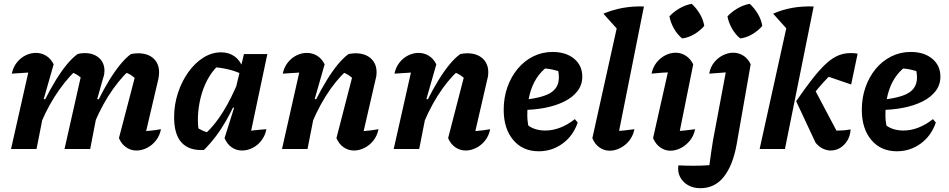

<svg xmlns="http://www.w3.org/2000/svg" viewBox="-20 -783 4985 1009"><path d="M457 -88 444 -139Q469 -201 497 -257.5Q525 -314 554.5 -362Q584 -410 613 -445Q642 -480 668 -499Q679 -501 687.5 -502Q696 -503 705 -503Q757 -503 786.5 -476Q816 -449 816 -403Q816 -395 815 -386Q814 -377 812 -367L748 -94Q774 -96 791 -98.5Q808 -101 826 -104Q819 -69 799 -44Q779 -19 752 -5.5Q725 8 697 8Q668 8 643.5 -8.5Q619 -25 605 -57L691 -386L699 -363Q682 -380 667 -389.5Q652 -399 631 -405L657 -412Q599 -357 548 -276Q497 -195 457 -88ZM38 0 143 -466 161 -404Q137 -402 112 -400.5Q87 -399 42 -396Q49 -430 68.5 -454.5Q88 -479 114.5 -492Q141 -505 169 -505Q198 -505 222.5 -490Q247 -475 262 -445L210 -263L223 -259L172 0ZM319 0 407 -390 418 -363Q401 -380 386 -389.5Q371 -399 350 -405L377 -412Q318 -355 266.5 -274Q215 -193 176 -88L163 -139Q187 -201 215.5 -257.5Q244 -314 273.5 -362Q303 -410 332 -445Q361 -480 388 -499Q399 -502 408 -503Q417 -504 425 -504Q472 -504 500.5 -478.5Q529 -453 529 -411Q529 -402 527.5 -392.5Q526 -383 522 -373L491 -263L504 -259L454 0Z M1052 5Q976 10 935.5 -32.5Q895 -75 895 -167Q895 -233 915 -294Q935 -355 969.5 -403.5Q1004 -452 1048.5 -480Q1093 -508 1142 -508Q1182 -508 1211.5 -487.5Q1241 -467 1255 -429L1254 -392Q1185 -426 1089 -431L1134 -445Q1104 -420 1080 -381Q1056 -342 1041.5 -295Q1027 -248 1022 -197.5Q1017 -147 1024 -97L1010 -116Q1027 -105 1045 -96.5Q1063 -88 1083 -85L1061 -82Q1110 -127 1153.5 -197.5Q1197 -268 1237 -366L1259 -344Q1217 -234 1167.5 -147.5Q1118 -61 1052 5ZM1286 -31 1262 -92Q1290 -95 1319.5 -98.5Q1349 -102 1380 -104Q1373 -69 1353.5 -44Q1334 -19 1307 -5.5Q1280 8 1252 8Q1222 8 1198 -8.5Q1174 -25 1160 -57L1210 -216L1196 -222L1262 -499H1385Z M1748 -57 1833 -386 1842 -363Q1825 -380 1810 -389.5Q1795 -399 1774 -405L1801 -412Q1743 -359 1692 -278Q1641 -197 1600 -88L1587 -139Q1611 -201 1639.5 -257.5Q1668 -314 1697.5 -362Q1727 -410 1756 -445Q1785 -480 1812 -499Q1822 -501 1830.5 -502Q1839 -503 1848 -503Q1899 -503 1929 -476Q1959 -449 1959 -403Q1959 -395 1958 -386Q1957 -377 1954 -367L1891 -94Q1917 -96 1934 -98.5Q1951 -101 1969 -104Q1962 -69 1942 -44Q1922 -19 1895 -5.5Q1868 8 1840 8Q1811 8 1786.5 -8.5Q1762 -25 1748 -57ZM1462 0 1567 -466 1585 -404Q1561 -402 1536 -400.5Q1511 -399 1466 -396Q1473 -430 1492.5 -454.5Q1512 -479 1538.5 -492Q1565 -505 1593 -505Q1622 -505 1646.5 -490Q1671 -475 1686 -445L1634 -263L1647 -259L1596 0Z M2335 -57 2420 -386 2429 -363Q2412 -380 2397 -389.5Q2382 -399 2361 -405L2388 -412Q2330 -359 2279 -278Q2228 -197 2187 -88L2174 -139Q2198 -201 2226.5 -257.5Q2255 -314 2284.5 -362Q2314 -410 2343 -445Q2372 -480 2399 -499Q2409 -501 2417.5 -502Q2426 -503 2435 -503Q2486 -503 2516 -476Q2546 -449 2546 -403Q2546 -395 2545 -386Q2544 -377 2541 -367L2478 -94Q2504 -96 2521 -98.5Q2538 -101 2556 -104Q2549 -69 2529 -44Q2509 -19 2482 -5.5Q2455 8 2427 8Q2398 8 2373.5 -8.5Q2349 -25 2335 -57ZM2049 0 2154 -466 2172 -404Q2148 -402 2123 -400.5Q2098 -399 2053 -396Q2060 -430 2079.5 -454.5Q2099 -479 2125.5 -492Q2152 -505 2180 -505Q2209 -505 2233.5 -490Q2258 -475 2273 -445L2221 -263L2234 -259L2183 0Z M2811 12Q2727 12 2677 -47.5Q2627 -107 2627 -206Q2627 -270 2646.5 -325Q2666 -380 2700.5 -421.5Q2735 -463 2782 -486.5Q2829 -510 2884 -510Q2954 -510 2997 -474.5Q3040 -439 3040 -380Q3040 -337 3014.5 -304Q2989 -271 2944.5 -249Q2900 -227 2842 -216Q2784 -205 2718 -205V-257Q2826 -267 2871.5 -294Q2917 -321 2917 -376Q2917 -408 2905 -435L2943 -399Q2914 -411 2883 -417.5Q2852 -424 2818 -424L2857 -433Q2823 -408 2799.5 -371.5Q2776 -335 2763.5 -286.5Q2751 -238 2751 -176Q2751 -154 2755 -130.5Q2759 -107 2767 -84L2745 -133Q2763 -115 2789 -106Q2815 -97 2846 -97Q2884 -97 2923.5 -112Q2963 -127 3001 -157L3016 -139Q2992 -69 2936.5 -28.5Q2881 12 2811 12Z M3230 -623 3151 -711Q3200 -732 3253.5 -741.5Q3307 -751 3364 -749ZM3221 -33 3194 -92Q3227 -94 3256.5 -97Q3286 -100 3314 -104Q3307 -69 3287 -44Q3267 -19 3239.5 -5Q3212 9 3184 9Q3155 9 3130.5 -8Q3106 -25 3093 -57L3238 -711L3364 -749Z M3540 -33 3513 -92Q3546 -94 3575.5 -97Q3605 -100 3633 -104Q3626 -69 3605.5 -44Q3585 -19 3558 -5Q3531 9 3503 9Q3474 9 3450 -8Q3426 -25 3412 -57L3504 -466L3522 -404Q3487 -403 3460 -401Q3433 -399 3404 -396Q3411 -430 3430.5 -454.5Q3450 -479 3476.5 -492.5Q3503 -506 3531 -506Q3559 -506 3583.5 -490.5Q3608 -475 3623 -445ZM3615 -763Q3640 -740 3658 -709.5Q3676 -679 3681 -647Q3660 -622 3629 -603.5Q3598 -585 3565 -581Q3540 -601 3522 -632.5Q3504 -664 3498 -697Q3520 -721 3551 -739Q3582 -757 3615 -763Z M3837 -406Q3800 -403 3768.5 -400.5Q3737 -398 3707 -396Q3713 -430 3732.5 -454.5Q3752 -479 3779 -492.5Q3806 -506 3833 -506Q3862 -506 3886.5 -490.5Q3911 -475 3925 -445ZM3925 -445 3851 -23Q3831 87 3783.5 146.5Q3736 206 3661 206Q3623 206 3595.5 190Q3568 174 3554 147Q3540 120 3545 86Q3583 88 3625.5 88Q3668 88 3708 85Q3713 48 3717.5 16Q3722 -16 3727 -45.5Q3732 -75 3738 -104L3802 -445ZM3920 -763Q3945 -740 3963 -709.5Q3981 -679 3986 -647Q3965 -622 3934 -603.5Q3903 -585 3870 -581Q3845 -601 3827 -632.5Q3809 -664 3803 -697Q3825 -721 3856 -739Q3887 -757 3920 -763Z M3972 0 4129 -711 4256 -749 4105 0ZM4266 -33 4164 -251 4257 -321 4401 -49 4343 -95Q4354 -96 4364 -96.5Q4374 -97 4392 -97Q4406 -97 4420 -98.5Q4434 -100 4450 -103Q4448 -68 4432.5 -43.5Q4417 -19 4394.5 -5.5Q4372 8 4345 8Q4325 8 4304 -2Q4283 -12 4266 -33ZM4164 -251Q4214 -324 4252.5 -372.5Q4291 -421 4323 -450Q4355 -479 4385.5 -491.5Q4416 -504 4449 -504Q4460 -504 4468.5 -503.5Q4477 -503 4487 -501L4453 -339L4304 -390L4380 -420Q4354 -399 4329.5 -374Q4305 -349 4278.5 -317.5Q4252 -286 4220 -243ZM4122 -623 4043 -711Q4090 -732 4142.5 -741.5Q4195 -751 4256 -749Z M4693 12Q4609 12 4559 -47.5Q4509 -107 4509 -206Q4509 -270 4528.5 -325Q4548 -380 4582.5 -421.5Q4617 -463 4664 -486.5Q4711 -510 4766 -510Q4836 -510 4879 -474.5Q4922 -439 4922 -380Q4922 -337 4896.5 -304Q4871 -271 4826.5 -249Q4782 -227 4724 -216Q4666 -205 4600 -205V-257Q4708 -267 4753.5 -294Q4799 -321 4799 -376Q4799 -408 4787 -435L4825 -399Q4796 -411 4765 -417.5Q4734 -424 4700 -424L4739 -433Q4705 -408 4681.5 -371.5Q4658 -335 4645.5 -286.5Q4633 -238 4633 -176Q4633 -154 4637 -130.5Q4641 -107 4649 -84L4627 -133Q4645 -115 4671 -106Q4697 -97 4728 -97Q4766 -97 4805.5 -112Q4845 -127 4883 -157L4898 -139Q4874 -69 4818.5 -28.5Q4763 12 4693 12Z"/></svg>

Font: Piazzolla Thin ExtraBold
Style: Italic
Weight: 800
Italic angle: -11.3°
Version: Version 2.005